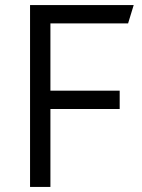

<svg xmlns="http://www.w3.org/2000/svg" viewBox="-20 -734 556 754"><path d="M98 -714V0H178V-306H450V-378H178V-642H483L505 -714Z"/></svg>

Font: Frost Regular
Style: Regular
Weight: 400
Designer: Lee Frost
Foundry: Lee Frost for Ice Communication Norge AS
Version: Version 2.011;hotconv 1.0.107;makeotfexe 2.5.65593